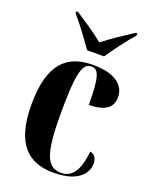

<svg xmlns="http://www.w3.org/2000/svg" viewBox="-145 -845 738 934"><g transform="rotate(20 224.0 -378.0)"><path d="M199 -606H287C318 -651 367 -718 401 -756V-766H392C352 -740 287 -698 242 -662C198 -698 134 -740 94 -766H85V-756C119 -718 168 -651 199 -606ZM248 10C383 10 418 -54 418 -98C418 -123 407 -144 382 -148C372 -38 334 -2 283 -2C210 -2 184 -66 184 -267C184 -483 200 -539 247 -539C284 -539 298 -504 298 -359C402 -359 419 -406 419 -441C419 -502 370 -549 252 -549C122 -549 35 -483 35 -266C35 -59 120 10 248 10Z"/></g></svg>

Font: Noto Serif Display ExtraCondensed ExtraBold
Style: Regular
Weight: 800
Width: 2
Designer: Monotype Design Team
Foundry: Monotype Imaging Inc.
Version: Version 2.009